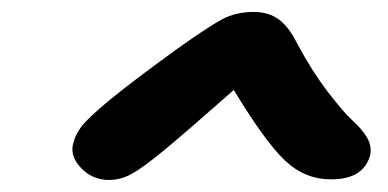

<svg xmlns="http://www.w3.org/2000/svg" viewBox="-20 -730 650 322"><path d="M535.2 -429.2Q491.7 -429.2 458.5 -460.2Q425.3 -491.2 372.1 -579.1Q289.6 -506.3 253.7 -476.8Q217.8 -447.3 199.7 -437.7Q181.6 -428.2 163.1 -428.2Q135.7 -428.2 116.9 -447.3Q98.1 -466.3 102.1 -486.8Q105.5 -502.9 116.2 -517.3Q127 -531.7 163.3 -561.8Q199.7 -591.8 272.9 -645Q329.6 -685.5 352.8 -697.8Q376 -710 405.8 -710Q429.7 -710 447 -697.8Q464.4 -685.5 479 -655.8Q503.4 -610.4 529.8 -575.9Q556.2 -541.5 571.3 -527.8Q586.4 -514.2 595 -500.2Q603.5 -486.3 601.1 -471.2Q590.8 -429.2 535.2 -429.2Z"/></svg>

Font: Shantell Sans Irregular
Style: Italic
Weight: 600
Italic angle: -11.31°
Designer: Stephen Nixon, Anya Danilova, Shantell Martin
Foundry: Arrow Type
Version: Version 1.006;[9816181b4]